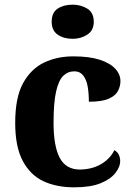

<svg xmlns="http://www.w3.org/2000/svg" viewBox="-20 -791 573 821"><path d="M297 10Q221.8 10 165.9 -16Q110 -42 77.5 -102.5Q45 -163 45 -265Q45 -375 79 -436Q113 -497 168.6 -523.5Q224.3 -550 293 -550Q362 -550 406.3 -535.6Q450.6 -521.3 472.8 -497.1Q495 -473 495 -444Q495 -423 484.6 -402.5Q474.1 -381.9 445.1 -369Q416 -356 360 -356Q360 -391 355 -420.5Q350 -450 336 -468Q322 -486 298.4 -486Q270.4 -486 250.7 -467Q231 -448 220 -400.3Q209 -352.6 209 -265.5Q209 -166 235.5 -116Q262 -66 322 -66Q376 -67 414.2 -90.4Q452.4 -113.8 469 -149Q483 -141 488.5 -128.4Q494 -115.7 494 -101.9Q494 -78 473.5 -51.5Q453 -25 410.1 -7.5Q367.3 10 297 10ZM290.8 -625Q252 -625 226.5 -643Q201 -661 201 -697.5Q201 -736.9 226.4 -754Q251.8 -771 290.8 -771Q326 -771 353.5 -754Q381 -736.9 381 -697.5Q381 -661 353.4 -643Q325.8 -625 290.8 -625Z"/></svg>

Font: Noto Serif Hentaigana EL
Style: Regular
Weight: 400
Designer: Kazuhiro Yamada
Foundry: nipponia
Version: Version 1.000